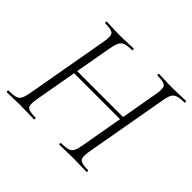

<svg xmlns="http://www.w3.org/2000/svg" viewBox="-146 -810 995 995"><g transform="rotate(45 351.0 -312.5)"><path d="M11 0Q8 0 8 -6Q8 -12 11 -12Q43 -12 60.5 -17Q78 -22 86 -37Q94 -52 99 -81L181 -544Q189 -587 177.5 -600Q166 -613 118 -613Q116 -613 116 -619Q116 -625 118 -625Q138 -625 162.5 -623.5Q187 -622 215 -622Q244 -622 270.5 -623.5Q297 -625 316 -625Q318 -625 318 -619Q318 -613 316 -613Q284 -613 266.5 -607Q249 -601 241.5 -586Q234 -571 228 -542L146 -81Q139 -38 149.5 -25Q160 -12 209 -12Q212 -12 212 -6Q212 0 209 0Q189 0 163 -1Q137 -2 108 -2Q80 -2 55 -1Q30 0 11 0ZM161 -316 165 -335H547L545 -316ZM395 0Q393 0 393 -6Q393 -12 395 -12Q428 -12 445 -17Q462 -22 470 -37Q478 -52 483 -81L564 -542Q572 -585 561.5 -599Q551 -613 502 -613Q499 -613 499 -619Q499 -625 502 -625Q521 -625 546.5 -623.5Q572 -622 600 -622Q627 -622 653.5 -623.5Q680 -625 699 -625Q702 -625 702 -619Q702 -613 699 -613Q668 -613 650.5 -607.5Q633 -602 625 -587.5Q617 -573 612 -544L530 -81Q523 -38 534.5 -25Q546 -12 594 -12Q597 -12 597 -6Q597 0 594 0Q575 0 549.5 -1Q524 -2 496 -2Q468 -2 441.5 -1Q415 0 395 0Z"/></g></svg>

Font: Cormorant Garamond Light Light
Style: Italic
Weight: 300
Italic angle: -10°
Version: Version 4.001